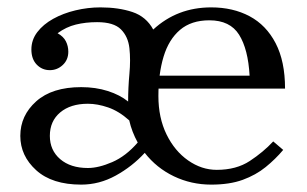

<svg xmlns="http://www.w3.org/2000/svg" viewBox="-20 -490 832 520"><path d="M567 -30Q620 -30 656.5 -54Q693 -78 720 -107L747 -84Q726 -59 699.5 -37.5Q673 -16 637.5 -3Q602 10 552 10Q498 10 451 -12.5Q404 -35 372 -76Q338 -39 293.5 -14.5Q249 10 200 10Q121 10 78 -29Q35 -68 35 -122Q35 -177 78 -215.5Q121 -254 200 -254Q239 -254 272 -243.5Q305 -233 327 -215Q327 -252 330.5 -290Q334 -328 330.5 -359.5Q327 -391 307.5 -410.5Q288 -430 243 -430Q212 -430 185.5 -423.5Q159 -417 136 -400Q152 -391 158.5 -378Q165 -365 165 -350Q165 -328 150 -314Q135 -300 115 -300Q94 -300 79.5 -315Q65 -330 65 -356Q65 -382 81 -403Q97 -424 124 -439Q151 -454 184.5 -462Q218 -470 252 -470Q301 -470 338.5 -457.5Q376 -445 395 -410Q460 -470 552 -470Q611 -470 656 -446Q701 -422 726.5 -373Q752 -324 752 -250H402V-285H656Q652 -357 627.5 -396Q603 -435 547 -435Q498 -435 467.5 -409Q437 -383 423 -336.5Q409 -290 409 -230Q409 -171 431 -126Q453 -81 489.5 -55.5Q526 -30 567 -30ZM218 -35Q247 -35 284 -51Q321 -67 353 -104Q337 -133 330 -164Q302 -189 273 -199Q244 -209 218 -209Q171 -209 143 -185.5Q115 -162 115 -122Q115 -83 143 -59Q171 -35 218 -35Z"/></svg>

Font: Brygada 1918
Style: Regular
Weight: 400
Designer: Mateusz Machalski | Borys Kosmynka | Przemek Hoffer
Foundry: NIEPODLEGLA 2018
Version: Version 3.006